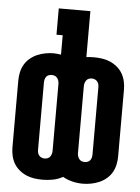

<svg xmlns="http://www.w3.org/2000/svg" viewBox="-53 -777 606 829"><g transform="rotate(5 250.0 -362.5)"><path d="M337 10Q314 10 291.5 4.5Q269 -1 250 -12Q231 -1 208.5 3.5Q186 8 163 8Q145 8 127 5.5Q109 3 92.5 -4Q76 -11 61.5 -23Q47 -35 38 -50.5Q29 -66 25 -84Q21 -102 21 -120V-410Q21 -428 25 -446Q29 -464 38 -479.5Q47 -495 61.5 -507Q76 -519 92.5 -526Q109 -533 127 -536.5Q145 -540 163 -540Q171 -540 179 -539Q187 -538 195 -537V-621H168V-735H305V-536Q313 -537 321 -537.5Q329 -538 337 -538Q355 -538 373 -535.5Q391 -533 407.5 -526Q424 -519 438.5 -507Q453 -495 462 -479.5Q471 -464 475 -446Q479 -428 479 -410V-120Q479 -102 475 -84Q471 -66 462 -50.5Q453 -35 438.5 -23Q424 -11 407.5 -4Q391 3 373 6.5Q355 10 337 10ZM163 -84Q170 -84 176.5 -86.5Q183 -89 187 -94.5Q191 -100 193 -106.5Q195 -113 195 -120V-410Q195 -417 193 -423.5Q191 -430 187 -435.5Q183 -441 176.5 -443.5Q170 -446 163 -446Q156 -446 149.5 -443.5Q143 -441 139 -435.5Q135 -430 133.5 -423.5Q132 -417 132 -410V-120Q132 -113 133.5 -106.5Q135 -100 139.5 -94.5Q144 -89 150.5 -86.5Q157 -84 163 -84ZM337 -84Q344 -84 350.5 -86.5Q357 -89 361 -94.5Q365 -100 366.5 -106.5Q368 -113 368 -120V-410Q368 -417 366.5 -423.5Q365 -430 360.5 -435.5Q356 -441 349.5 -443.5Q343 -446 337 -446Q330 -446 323.5 -443.5Q317 -441 313 -435.5Q309 -430 307 -423.5Q305 -417 305 -410V-120Q305 -113 307 -106.5Q309 -100 313 -94.5Q317 -89 323.5 -86.5Q330 -84 337 -84Z"/></g></svg>

Font: Iosevka Slab Heavy
Style: Regular
Weight: 900
Monospace: yes
Designer: Belleve Invis
Foundry: Belleve Invis
Version: Version 11.1.0; ttfautohint (v1.8.3)